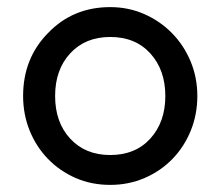

<svg xmlns="http://www.w3.org/2000/svg" viewBox="-20 -510 620 540"><path d="M115 -417Q185 -490 290 -490Q341 -490 385.5 -470.5Q430 -451 463.5 -417Q497 -383 516 -337.5Q535 -292 535 -240Q535 -188 516.5 -142.5Q498 -97 465 -63Q432 -29 387 -9.5Q342 10 290 10Q237 10 192.5 -9.5Q148 -29 115 -63Q82 -97 63.5 -142.5Q45 -188 45 -240Q45 -346 115 -417ZM290 -406Q220 -406 177.5 -360Q135 -314 135 -240Q135 -166 177.5 -120Q220 -74 290 -74Q361 -74 403 -120.5Q445 -167 445 -240Q445 -313 403 -359.5Q361 -406 290 -406Z"/></svg>

Font: Baumans
Style: Regular
Weight: 400
Designer: Henadij Zarechnjuk
Foundry: Cyreal (www.cyreal.org)
Version: Version 001.001